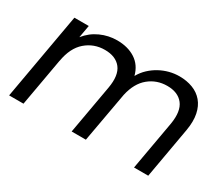

<svg xmlns="http://www.w3.org/2000/svg" viewBox="-98 -805 1226 1053"><g transform="rotate(30 515.0 -279.0)"><path d="M872 -310Q886 -395 853 -437Q820 -479 752 -479Q686 -479 636.5 -438.5Q587 -398 569 -317L512 0H422L477 -310Q492 -395 459 -437Q426 -479 357 -479Q288 -479 237 -435Q186 -391 171 -302V-304L117 0H26L123 -548H214L200 -469Q235 -513 285 -535.5Q335 -558 389 -558Q457 -558 504.5 -527.5Q552 -497 568 -436Q585 -466 609 -488.5Q633 -511 661.5 -526.5Q690 -542 721 -550Q752 -558 784 -558Q830 -558 868 -543.5Q906 -529 931 -499.5Q956 -470 965 -426Q974 -382 964 -323L907 0H817Z"/></g></svg>

Font: SVN-Poppins
Style: Italic
Weight: 400
Italic angle: -10°
Designer: Ninad Kale (Devanagari), Jonny Pinhorn (Latin)
Foundry: Indian Type Foundry
Version: Version 3.002 2017; ttfautohint (v1.8.3)